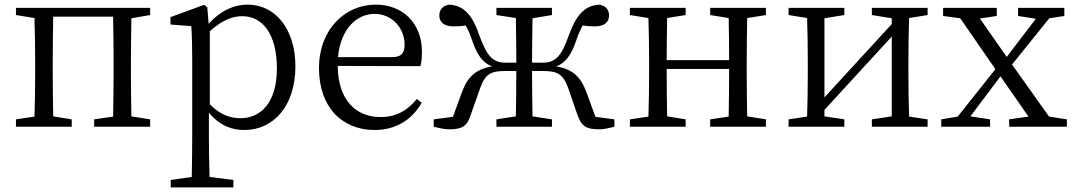

<svg xmlns="http://www.w3.org/2000/svg" viewBox="-20 -548 4643 830"><path d="M629 -483V-514H49V-483L129 -470C131 -415 132 -339 132 -286V-228C132 -176 131 -99 129 -44L49 -32V0H290V-32L210 -45C209 -100 208 -176 208 -228V-286C208 -341 209 -421 210 -476H469C470 -421 471 -341 471 -286V-228C471 -176 470 -100 469 -44L387 -32V0H629V-32L548 -45C547 -100 546 -176 546 -228V-286C546 -338 547 -414 548 -469Z M887 -413C947 -467 992 -478 1028 -478C1115 -478 1177 -400 1177 -253C1177 -101 1105 -37 1019 -37C974 -37 931 -53 887 -97ZM876 -517 862 -527 717 -474V-442L807 -435C810 -388 811 -346 811 -282V34C811 93 810 157 809 217L718 230V262H989V230L886 217C884 156 883 90 883 32V-61C932 -2 986 14 1036 14C1164 14 1257 -92 1257 -261C1257 -425 1168 -528 1051 -528C992 -528 934 -503 882 -445Z M1441 -301C1453 -428 1526 -488 1599 -488C1676 -488 1729 -425 1729 -355C1729 -323 1719 -301 1675 -301ZM1797 -262C1802 -277 1804 -298 1804 -324C1804 -449 1720 -528 1604 -528C1472 -528 1359 -421 1359 -254C1359 -83 1460 14 1600 14C1693 14 1762 -32 1803 -104L1782 -120C1743 -73 1696 -42 1625 -42C1519 -42 1441 -115 1440 -263Z M2554 -43 2516 -147C2490 -219 2453 -249 2385 -261C2426 -277 2450 -311 2472 -376C2481 -403 2490 -422 2499 -438C2516 -435 2530 -434 2551 -434C2593 -434 2612 -452 2613 -480C2613 -505 2600 -522 2572 -528C2507 -524 2471 -485 2437 -390C2405 -300 2378 -277 2325 -277H2280C2280 -339 2281 -415 2282 -469L2366 -483V-514H2126V-483L2210 -470C2211 -415 2212 -339 2212 -277H2167C2114 -277 2087 -300 2054 -390C2022 -485 1986 -524 1921 -528C1892 -522 1879 -505 1879 -480C1880 -452 1899 -434 1941 -434C1962 -434 1977 -435 1993 -438C2002 -422 2011 -403 2020 -376C2042 -311 2066 -277 2107 -261C2039 -249 2002 -219 1976 -147L1938 -43L1855 -32V0C1876 5 1901 11 1920 11C1977 11 1998 -1 2014 -49L2056 -168C2077 -228 2103 -241 2163 -241H2212C2212 -176 2211 -99 2210 -45L2126 -32V0H2366V-32L2282 -45C2281 -100 2280 -176 2280 -241H2329C2389 -241 2414 -228 2436 -168L2477 -49C2495 -1 2514 11 2573 11C2591 11 2615 5 2636 0V-32Z M3291 -483V-514H3050V-483L3130 -470C3131 -417 3132 -343 3132 -288H2862C2862 -342 2863 -416 2864 -470L2944 -483V-514H2703V-483L2783 -470C2785 -415 2786 -339 2786 -286V-228C2786 -176 2785 -99 2783 -44L2703 -32V0H2944V-32L2864 -45C2863 -99 2862 -178 2862 -250H3132C3132 -177 3131 -99 3130 -44L3050 -32V0H3291V-32L3210 -45C3209 -100 3208 -176 3208 -228V-286C3208 -338 3209 -415 3210 -470Z M3990 -483V-514H3749V-483L3835 -469V-444L3544 -127V-469L3630 -483V-514H3389V-483L3469 -470C3471 -415 3472 -339 3472 -286V-228C3472 -176 3471 -100 3469 -44L3389 -32V0H3630V-32L3544 -45V-73L3835 -390V-45L3749 -32V0H3990V-32L3910 -44C3908 -100 3907 -176 3907 -228V-286C3907 -338 3908 -415 3910 -470Z M4515 -44 4355 -269 4516 -469 4581 -479V-514H4381V-479L4458 -467L4332 -302L4216 -468L4289 -479V-514H4057V-479L4131 -469L4283 -249L4120 -44L4049 -32V0H4260V-32L4175 -45L4305 -218L4426 -44L4342 -32L4343 0H4592V-32Z"/></svg>

Font: Source Han Serif K
Style: Regular
Weight: 400
Designer: Ryoko NISHIZUKA 西塚涼子 (kana & ideographs); Frank Grießhammer (Latin, Greek & Cyrillic); Wenlong ZHANG 张文龙 (bopomofo); San
Foundry: Adobe Systems Incorporated
Version: Version 1.001;PS 1.001;hotconv 16.6.54;makeotf.lib2.5.65590